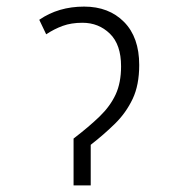

<svg xmlns="http://www.w3.org/2000/svg" viewBox="-20 -562 540 582"><path d="M203 -142Q250 -178 282 -209Q314 -240 330.5 -275.5Q347 -311 347 -361Q347 -427 313 -460Q279 -493 230 -493Q196 -493 170 -483.5Q144 -474 120 -458L99 -502Q157 -542 235 -542Q310 -542 356 -495.5Q402 -449 402 -365Q402 -304 382 -262Q362 -220 329 -187.5Q296 -155 255 -123V0H203Z"/></svg>

Font: Noto Sans Mono ExtraCondensed Light
Style: Regular
Weight: 300
Width: 2
Designer: Monotype Design Team
Foundry: Monotype Imaging Inc.
Version: Version 2.014; ttfautohint (v1.8.4.7-5d5b)